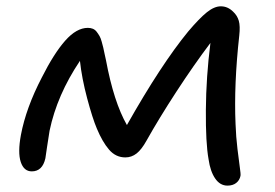

<svg xmlns="http://www.w3.org/2000/svg" viewBox="-20 -559 868 605"><path d="M80.1 -19Q55.2 -19 45.4 -48.6Q35.6 -78.1 45.9 -133.8Q62 -219.2 111.8 -314.9Q149.9 -390.6 185.5 -430.9Q221.2 -471.2 256.8 -471.2Q265.6 -471.2 272.7 -468.3Q279.8 -465.3 284.9 -458.5Q290 -451.7 293.7 -445.3Q297.4 -439 300.5 -427.5Q303.7 -416 305.4 -408.9Q307.1 -401.9 309.8 -388.2Q312.5 -374.5 314 -369.1Q338.4 -237.8 379.9 -165Q487.8 -356 573.2 -460Q608.4 -501.5 631.8 -520.3Q655.3 -539.1 675.8 -539.1Q697.8 -539.1 714.8 -522Q727.5 -510.3 732.4 -493.7Q737.3 -477.1 733.9 -446.8Q716.8 -291.5 722.2 -168.9Q723.6 -127.9 728.3 -89.4Q732.9 -50.8 735.8 -30.8Q738.8 -10.7 737.8 -4.9Q734.9 9.3 724.1 17.6Q713.4 25.9 696.8 25.9Q673.3 25.9 658 3.4Q642.6 -19 637.2 -57.1Q627.9 -108.4 628.7 -212.4Q629.4 -316.4 643.1 -423.8Q590.8 -354.5 535.6 -269.8Q480.5 -185.1 441.9 -116.2Q426.3 -87.9 410.4 -75.4Q394.5 -63 375 -63Q344.7 -63 323.7 -87.4Q302.7 -111.8 285.2 -153.8Q271.5 -186 254.6 -249.3Q237.8 -312.5 231.9 -367.2Q159.7 -259.8 136.2 -147Q132.3 -124.5 128.2 -95.5Q124 -66.4 123 -60.1Q113.8 -19 80.1 -19Z"/></svg>

Font: Shantell Sans Irregular
Style: Italic
Weight: 400
Italic angle: -11.31°
Designer: Stephen Nixon, Anya Danilova, Shantell Martin
Foundry: Arrow Type
Version: Version 1.006;[9816181b4]